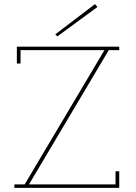

<svg xmlns="http://www.w3.org/2000/svg" viewBox="-20 -914 660 934"><path d="M50 0V-17H100L488 -670H80V-605H62V-687H560V-670H509L121 -17H542V-81H560V0ZM259 -737 249 -747 442 -894 454 -880Z"/></svg>

Font: Grandiflora One
Style: Regular
Weight: 400
Designer: Haesung Cho
Foundry: JAMO
Version: Version 1.000; ttfautohint (v1.8.4.7-5d5b);gftools[0.9.28]